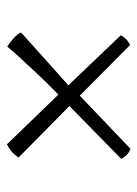

<svg xmlns="http://www.w3.org/2000/svg" viewBox="59 -573 398 556"><g transform="rotate(-90 258.0 -295.0)"><path d="M105 -116Q93 -121 86.5 -128Q80 -135 76 -143L229 -293L80 -440Q89 -454 98.5 -461.5Q108 -469 118 -474L262 -325Q290 -352 317 -380.5Q344 -409 366.5 -433.5Q389 -458 401 -473Q415 -464 426.5 -453.5Q438 -443 442 -433L289 -296L434 -144Q429 -136 423 -129.5Q417 -123 406 -117L259 -263Z"/></g></svg>

Font: Texturina Thin
Style: Regular
Weight: 100
Designer: Guillermo Torres Carreño
Foundry: Omnibus-Type
Version: Version 1.002; ttfautohint (v1.8.3)